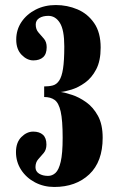

<svg xmlns="http://www.w3.org/2000/svg" viewBox="-20 -731 470 763"><path d="M195.5 12Q154 12 119.2 -6.2Q84.5 -24.5 64 -56Q43.5 -87.5 43.5 -126.5Q43.5 -165 65 -186.5Q86.5 -208 112 -208Q136.5 -208 150.5 -195.5Q164.5 -183 164.5 -156.5Q164.5 -136 153.8 -123.2Q143 -110.5 132 -98.2Q121 -86 121 -66.5Q121 -50 135.2 -41Q149.5 -32 171 -32Q187.5 -32 200.5 -43.8Q213.5 -55.5 221.2 -88Q229 -120.5 229 -183.5Q229 -253 221.2 -287.5Q213.5 -322 197.2 -333.8Q181 -345.5 155.5 -345.5V-387.5Q175 -387.5 190 -391.5Q205 -395.5 215.2 -410.8Q225.5 -426 230.5 -458.2Q235.5 -490.5 235.5 -546.5Q235.5 -612 218 -640Q200.5 -668 172 -668Q150 -668 136 -659Q122 -650 122 -633.5Q122 -614 133 -601.8Q144 -589.5 154.8 -576.8Q165.5 -564 165.5 -543.5Q165.5 -516.5 151.5 -503.8Q137.5 -491 112.5 -491Q87.5 -491 66 -513Q44.5 -535 44.5 -573.5Q44.5 -612.5 65.2 -643.5Q86 -674.5 121.8 -692.8Q157.5 -711 202 -711Q247 -711 287.8 -693.8Q328.5 -676.5 354.2 -639.2Q380 -602 380 -542Q380 -489 362.2 -455.2Q344.5 -421.5 318 -402.5Q291.5 -383.5 265 -375.2Q238.5 -367 221 -365.5Q238.5 -363 266.2 -354Q294 -345 322 -325.2Q350 -305.5 369 -271.2Q388 -237 388 -183.5Q388 -88.5 334.8 -38.2Q281.5 12 195.5 12Z"/></svg>

Font: Imbue 10pt Black
Style: Regular
Weight: 900
Designer: Tyler Finck
Foundry: Etcetera Type Company
Version: Version 1.102; ttfautohint (v1.8.3)